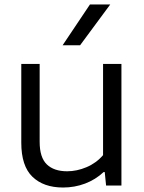

<svg xmlns="http://www.w3.org/2000/svg" viewBox="-20 -828 644 857"><path d="M75 -191V-542.5H157V-195Q157 -125 189 -94.2Q221 -63.5 279.5 -63.5Q323 -63.5 366.2 -81.8Q409.5 -100 440 -135.5V-542.5H522V0H453.5L447.5 -60H442.5Q406 -26 359.5 -8.5Q313 9 261.5 9Q174.5 9 124.8 -39Q75 -87 75 -191ZM259.5 -626 381.5 -808H472L337.5 -626Z"/></svg>

Font: Encode Sans Semi Expanded
Style: Regular
Weight: 400
Width: 6
Designer: Multiple Designers
Foundry: Impallari Type
Version: Version 2.000